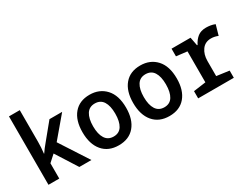

<svg xmlns="http://www.w3.org/2000/svg" viewBox="-69 -1299 2390 1847"><g transform="rotate(-30 1126.0 -375.0)"><path d="M68 0V-760H188V-409Q188 -377 186 -345.5Q184 -314 180 -281H183Q197 -302 212.5 -322.5Q228 -343 246 -364L392 -542H533L341 -315L545 0H411L261 -236L188 -170V0Z M846 10Q732 10 668 -65.5Q604 -141 604 -274Q604 -405 666.5 -479Q729 -553 842 -553Q951 -553 1018.5 -480Q1086 -407 1086 -269Q1086 -139 1023.5 -64.5Q961 10 846 10ZM845 -88Q907 -88 937 -136.5Q967 -185 967 -272Q967 -359 936.5 -407Q906 -455 844 -455Q782 -455 751.5 -406.5Q721 -358 721 -272Q721 -185 752 -136.5Q783 -88 845 -88Z M1409 10Q1295 10 1231 -65.5Q1167 -141 1167 -274Q1167 -405 1229.5 -479Q1292 -553 1405 -553Q1514 -553 1581.5 -480Q1649 -407 1649 -269Q1649 -139 1586.5 -64.5Q1524 10 1409 10ZM1408 -88Q1470 -88 1500 -136.5Q1530 -185 1530 -272Q1530 -359 1499.5 -407Q1469 -455 1407 -455Q1345 -455 1314.5 -406.5Q1284 -358 1284 -272Q1284 -185 1315 -136.5Q1346 -88 1408 -88Z M1731 0V-80L1868 -99V-443L1748 -457V-542H1959L1977 -448H1983Q2007 -496 2042.5 -524Q2078 -552 2136 -552Q2159 -552 2184.5 -548Q2210 -544 2234 -534L2202 -422Q2186 -429 2166 -433.5Q2146 -438 2125 -438Q2059 -438 2023.5 -388.5Q1988 -339 1988 -266V-99L2127 -80V0Z"/></g></svg>

Font: Noto Sans Mono SemiCondensed SemiBold
Style: Regular
Weight: 600
Width: 4
Designer: Monotype Design Team
Foundry: Monotype Imaging Inc.
Version: Version 2.014; ttfautohint (v1.8.4.7-5d5b)